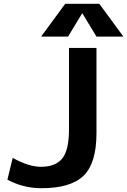

<svg xmlns="http://www.w3.org/2000/svg" viewBox="-20 -983 671 1013"><path d="M413 -912 339 -790H197L324 -963H504L631 -790H489L415 -912ZM344 -730H489V-280Q489 -122 421 -56Q353 10 199 10Q103 10 19 -35L47 -150Q132 -103 196 -103Q273 -103 308.5 -147Q344 -191 344 -300Z"/></svg>

Font: M PLUS 1p
Style: Bold
Weight: 700
Version: Version 1.062